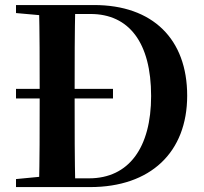

<svg xmlns="http://www.w3.org/2000/svg" viewBox="-20 -761 829 781"><path d="M439.6 -360.6V-399.4H45.1V-360.6ZM45.1 0H212.6V-47.3H198.2L45.1 -32.6ZM138.6 0H286.3C283.6 -115.1 283.6 -231.2 283.6 -359.2V-390.3C283.6 -510.8 283.6 -627.1 286.3 -740.5H138.6C141.4 -625.4 141.4 -510 141.4 -390.3V-359.2C141.4 -229 141.4 -112.9 138.6 0ZM212.6 0H346.4C592.2 0 741.4 -141.2 741.4 -371.9C741.4 -602.5 600.8 -740.5 362.6 -740.5H212.6V-704.1H348.4C504.1 -704.1 594.7 -588.4 594.7 -370.5C594.7 -160.9 504.4 -35.6 342.2 -35.6H212.6ZM45.1 -707.9 198.2 -694.2H212.6V-740.5H45.1Z"/></svg>

Font: Source Han Serif CN VF
Style: Regular
Weight: 250
Designer: Ryoko NISHIZUKA 西塚涼子 (kana & ideographs); Frank Grießhammer (Latin, Greek & Cyrillic); Wenlong ZHANG 张文龙 (bopomofo); San
Foundry: Adobe
Version: Version 2.002;hotconv 1.1.0;makeotfexe 2.6.0